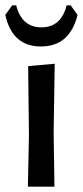

<svg xmlns="http://www.w3.org/2000/svg" viewBox="-31 -703 312 723"><path d="M235 -683 261 -647Q232 -528 123 -528Q15 -528 -11 -647L15 -683H30Q51 -600 125 -600Q199 -600 220 -683ZM74 0 78 -193 75 -454 175 -463 171 -202 174 0Z"/></svg>

Font: Alegreya Sans Medium
Style: Regular
Weight: 500
Designer: Juan Pablo del Peral
Foundry: Huerta Tipografica
Version: Version 2.007